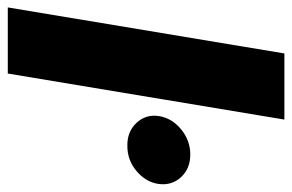

<svg xmlns="http://www.w3.org/2000/svg" viewBox="-154 -616 768 505"><g transform="rotate(90 230.5 -364.0)"><path d="M293 -727.5 171.9 0H-2L119.1 -727.5ZM361.3 -314.5Q324.7 -314 301.8 -338.4Q278.8 -362.8 283.7 -397Q289.1 -431.6 318.6 -455.8Q348.1 -480 384.8 -480Q421.9 -480 444.3 -455.8Q466.8 -431.6 462.4 -397Q457.5 -362.8 428.2 -338.4Q398.9 -314 361.3 -314.5Z"/></g></svg>

Font: Inter Tight ExtraBold
Style: Italic
Weight: 800
Italic angle: -9.39999°
Designer: Rasmus Andersson
Foundry: rsms
Version: Version 3.004